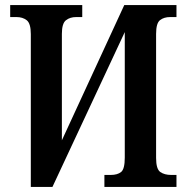

<svg xmlns="http://www.w3.org/2000/svg" viewBox="-20 -734 737 754"><path d="M101 -600Q101 -642 85 -654.5Q69 -667 45 -667H20V-714H303V-667H279Q255 -667 239 -654.5Q223 -642 223 -601V-183L468 -714H673V-667H648Q624 -667 608.5 -655Q593 -643 593 -601V-114Q593 -70 609.5 -58.5Q626 -47 652 -47H673V0H390V-47H415Q441 -47 455.5 -58.5Q470 -70 470 -115V-608L186 0H101Z"/></svg>

Font: Noto Serif Condensed SemiBold
Style: Regular
Weight: 600
Width: 3
Designer: Monotype Design Team
Foundry: Monotype Imaging Inc.
Version: Version 2.013